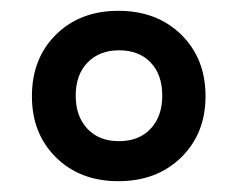

<svg xmlns="http://www.w3.org/2000/svg" viewBox="-20 -746 440 355"><path d="M199 -411Q128 -411 83.5 -455Q39 -499 39 -568Q39 -638 83.5 -682Q128 -726 199 -726Q270 -726 315 -682Q360 -638 360 -568Q360 -499 315 -455Q270 -411 199 -411ZM200 -485Q237 -485 258.5 -508Q280 -531 280 -569Q280 -608 258.5 -630.5Q237 -653 200 -653Q164 -653 142 -630.5Q120 -608 120 -569Q120 -531 141.5 -508Q163 -485 200 -485Z"/></svg>

Font: Noto Serif Ethiopic
Style: Bold
Weight: 700
Designer: Monotype Design Team
Foundry: Monotype Imaging Inc.
Version: Version 2.102; ttfautohint (v1.8.4.7-5d5b)